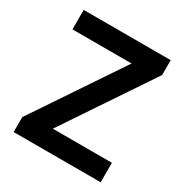

<svg xmlns="http://www.w3.org/2000/svg" viewBox="-168 -860 952 992"><g transform="rotate(30 308.0 -363.5)"><path d="M568.9 -116.1V0H49.7V-89.1L400.2 -611.2H47.6V-727.3H566.8V-638.5L216.3 -116.1Z"/></g></svg>

Font: Interface
Style: Bold
Weight: 700
Designer: Rasmus Andersson
Foundry: rsms
Version: Version 1.8